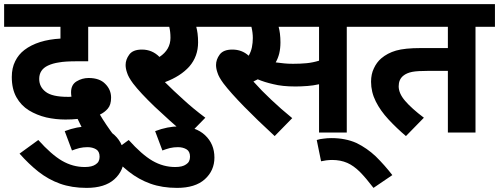

<svg xmlns="http://www.w3.org/2000/svg" viewBox="-20 -642 2417 930"><path d="M426.8 67.9Q406.2 33.2 387.7 -2Q381.3 -14.2 370.8 -35.6Q360.4 -57.1 356 -65.9Q330.1 -63 296.9 -63Q250 -63 204.1 -73.2Q157.7 -84.5 120.1 -107.4Q82 -130.9 59.6 -170.9Q37.1 -210.9 37.1 -269Q37.1 -313 53.7 -345.7Q69.8 -378.4 98.1 -399.9Q129.9 -424.3 174.8 -438.5Q218.8 -452.1 272.9 -455.1V-512.2H0V-622.1H571.8V-512.2H407.2V-345.2H356Q294.9 -345.2 266.6 -339.8Q235.4 -335.4 211.9 -324.2Q169.9 -304.2 169.9 -259.8Q169.9 -221.2 201.2 -197.3Q232.4 -172.9 308.1 -172.9H315.4Q317.4 -172.9 326.2 -173.8Q324.2 -183.6 324.2 -194.8Q324.2 -231.9 351.1 -248Q377.9 -264.2 409.2 -264.2Q462.9 -264.2 490.2 -235.4Q518.1 -207.5 518.1 -168.9Q518.1 -134.3 502.4 -116.2Q487.3 -98.1 463.9 -86.9Q490.7 -41 536.1 20Z M293.5 -6.8Q354 -29.8 409.7 -29.8Q489.7 -29.8 535.2 12.7Q580.6 55.2 580.6 121.1Q580.6 184.6 533.7 226.6Q487.3 268.1 399.4 268.1Q327.6 268.1 270.5 247.6Q214.4 227.5 166 189.5Q120.1 153.3 74.7 102.1L165.5 36.1Q228.5 106.4 280.3 136.7Q332.5 167 390.6 167Q425.8 167 443.4 154.3Q462.4 142.6 462.4 117.2Q462.4 91.3 445.3 81.1Q427.7 70.8 403.8 70.8Q383.8 70.8 364.7 75.2Q344.7 80.6 328.6 86.9Z M974.6 -71.8 887.7 17.1Q799.8 -58.6 729.5 -125Q659.2 -192.4 624.5 -237.8Q601.6 -269 595.7 -289.1Q588.4 -309.6 588.4 -327.1Q588.4 -353.5 606 -377.4Q623.5 -401.9 667.5 -401.9Q717.3 -401.9 752.4 -366.2Q805.7 -401.4 805.7 -459Q805.7 -488.3 799.8 -512.2H557.6V-622.1H1010.7V-512.2H930.7Q935.1 -495.1 937 -479.5Q939.5 -459 939.5 -437Q939.5 -369.1 897.5 -320.3Q855 -272.5 778.8 -244.1Q820.3 -202.6 868.7 -159.2Q914.6 -116.7 974.6 -71.8Z M731.4 -6.8Q792 -29.8 847.7 -29.8Q927.7 -29.8 973.1 12.7Q1018.6 55.2 1018.6 121.1Q1018.6 184.6 971.7 226.6Q925.3 268.1 837.4 268.1Q765.6 268.1 708.5 247.6Q652.3 227.5 604 189.5Q558.1 153.3 512.7 102.1L603.5 36.1Q666.5 106.4 718.3 136.7Q770.5 167 828.6 167Q863.8 167 881.3 154.3Q900.4 142.6 900.4 117.2Q900.4 91.3 883.3 81.1Q865.7 70.8 841.8 70.8Q821.8 70.8 802.7 75.2Q782.7 80.6 766.6 86.9Z M1659.7 -512.2V0H1525.4V-233.9Q1496.6 -227.5 1470.2 -225.6Q1437.5 -223.1 1411.6 -223.1Q1346.7 -223.1 1303.2 -234.4Q1261.7 -243.7 1228.5 -257.8Q1225.1 -256.3 1218.3 -252.7Q1211.4 -249 1207.5 -247.1Q1247.6 -202.1 1293.5 -159.2Q1340.3 -114.7 1395.5 -69.8L1310.5 17.1Q1226.1 -60.5 1163.1 -125Q1096.7 -192.9 1062.5 -237.8Q1039.6 -269 1033.7 -289.1Q1026.4 -309.6 1026.4 -327.1Q1026.4 -353.5 1043.9 -377.4Q1061.5 -401.9 1105.5 -401.9Q1151.9 -401.9 1184.6 -372.1Q1195.8 -391.6 1200.2 -413.1Q1204.6 -435.1 1204.6 -458Q1204.6 -483.9 1197.8 -512.2H995.6V-622.1H1753.4V-512.2ZM1399.4 -333Q1435.1 -333 1465.3 -335.9Q1495.6 -338.9 1525.4 -348.1V-512.2H1329.6Q1334 -495.1 1335.9 -479.5Q1338.4 -459 1338.4 -437Q1338.4 -407.7 1332.5 -382.8Q1326.7 -359.4 1315.4 -339.8Q1328.6 -337.9 1356 -335Q1374 -333 1399.4 -333Z M1514.2 36.1Q1531.2 30.8 1549.3 29.3Q1565.4 26.9 1585.4 26.9Q1653.8 26.9 1707 50.8Q1757.8 75.7 1799.8 115.2Q1843.8 158.7 1880.4 206.1L1789.1 268.1Q1752.9 220.7 1723.1 190.4Q1692.9 160.6 1662.1 147Q1629.4 132.8 1588.4 132.8Q1576.2 132.8 1559.6 134.8Q1554.7 135.7 1546.4 137.2Q1538.1 138.7 1535.2 139.2Z M2283.2 -512.2V0H2149.4V-298.8H2058.1Q2001.5 -298.8 1976.6 -293.9Q1949.7 -288.6 1933.1 -274.9Q1911.1 -256.8 1911.1 -224.1Q1911.1 -189.5 1942.4 -153.3Q1973.6 -116.7 2033.2 -71.8L1946.3 17.1Q1902.3 -20 1861.8 -63.5Q1822.8 -105.5 1800.3 -150.4Q1777.3 -196.3 1777.3 -246.1Q1777.3 -283.2 1791 -311Q1804.2 -339.8 1826.2 -358.9Q1856.4 -384.8 1898.4 -397Q1940.9 -409.2 2019 -409.2H2149.4V-512.2H1739.3V-622.1H2377.4V-512.2Z"/></svg>

Font: Droid Sans Thai
Style: Bold
Weight: 700
Designer: Steve Matteson
Foundry: Ascender Corporation
Version: Version 1.00